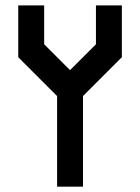

<svg xmlns="http://www.w3.org/2000/svg" viewBox="-20 -704 528 724"><path d="M48.8 -683.6H146.5V-537.1L244.1 -439.5L341.8 -537.1V-683.6H439.5V-488.3L293 -341.8V0H195.3V-341.8L48.8 -488.3Z"/></svg>

Font: BabelStone Runic Byrhtferth
Style: Regular
Weight: 400
Designer: Andrew West
Foundry: BabelStone
Version: Version 7.004;November 9, 2023